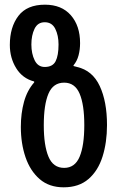

<svg xmlns="http://www.w3.org/2000/svg" viewBox="-20 -790 518 820"><path d="M252 10Q190 10 149.5 -25Q109 -60 89 -118.5Q69 -177 69 -248Q69 -306 82.5 -355Q96 -404 126 -438V-442Q76 -455 49 -499Q22 -543 22 -598Q22 -674 58.5 -722Q95 -770 172 -770Q243 -770 282.5 -725Q322 -680 322 -606Q322 -578 315.5 -553.5Q309 -529 294 -511V-508Q298 -507 301.5 -506Q305 -505 309 -504Q375 -489 406 -422.5Q437 -356 437 -256Q437 -182 418 -121.5Q399 -61 358 -25.5Q317 10 252 10ZM171 -504Q205 -504 217.5 -528.5Q230 -553 230 -600Q230 -639 216 -667Q202 -695 171 -695Q141 -695 127.5 -667Q114 -639 114 -600Q114 -561 128 -532.5Q142 -504 171 -504ZM254 -73Q300 -73 320 -120.5Q340 -168 340 -256Q340 -343 320 -390Q300 -437 254 -437Q207 -437 187 -390Q167 -343 167 -255Q167 -169 187 -121Q207 -73 254 -73Z"/></svg>

Font: Noto Sans Georgian ExtraCondensed Medium
Style: Regular
Weight: 500
Width: 2
Designer: Monotype Design Team, Akaki Razmadze
Foundry: Google LLC
Version: Version 2.005; ttfautohint (v1.8.4.7-5d5b)